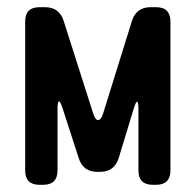

<svg xmlns="http://www.w3.org/2000/svg" viewBox="-20 -505 544 534"><path d="M90 9H100Q140 9 140 -31V-202Q140 -223 144 -223Q148 -223 154 -204L199 -65Q211 -27 251 -27H258Q298 -27 310 -65L352 -203Q358 -222 361 -222Q365 -222 365 -201V-31Q365 9 405 9H414Q454 9 454 -31V-445Q454 -485 414 -485H399Q359 -485 347 -447L267 -190Q261 -171 253 -171Q245 -171 239 -190L157 -447Q145 -485 105 -485H90Q50 -485 50 -445V-31Q50 9 90 9Z"/></svg>

Font: WD-XL Lubrifont TC
Style: Regular
Weight: 400
Designer: [WD-XL Lubrifont] Copyright 2020-2022 (c) NightFurySL2001, Skr-ZERO; [ZCOOL QingKe HuangYou] Copyright 2018-2022 (c) The
Version: Version 2.001;hotconv 1.1.1;makeotfexe 2.6.0